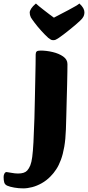

<svg xmlns="http://www.w3.org/2000/svg" viewBox="-135 -805 490 1070"><path d="M-5.9 244.8Q-30.8 244.8 -55.2 240.5Q-79.5 236.3 -94.3 230Q-107.9 224 -111.4 211.6Q-114.9 199.2 -114.9 181.4Q-114.9 169.9 -110.1 161.9Q-105.4 153.8 -98.6 153.8Q-93.6 153.8 -72.8 157.9Q-52 162 -34.7 162Q-16.5 162 -3.8 157.9Q8.9 153.8 16.7 145.3Q26.9 133.6 33.8 116.8Q40.6 100 44.6 69.9Q48.6 39.9 51.4 -11.9Q54.3 -63.6 56.8 -145.2Q58.3 -200.6 59.4 -255.9Q60.5 -311.3 61.6 -360.4Q62.8 -409.5 63.3 -446.5Q63.8 -483.4 63.8 -500.9Q63.8 -512.4 69 -517.8Q74.3 -523.2 90.6 -523.2Q123.5 -523.2 158.5 -515Q193.4 -506.7 217.1 -490.1Q240.9 -473.5 240.9 -447.9Q240.9 -434.6 240.5 -404.5Q240.1 -374.5 239.1 -334.3Q238.1 -294.2 236.8 -249.6Q235.6 -205 234.6 -162.1Q233.6 -119.1 232.3 -84.1Q230.4 -28.5 223.1 13.2Q215.9 54.8 204.5 85.4Q193.1 116.1 178.6 138.2Q164.2 160.4 146.7 177.9Q124.4 200.9 97.9 215.8Q71.4 230.8 44.7 237.8Q18.1 244.8 -5.9 244.8ZM161.9 -581.1Q153.9 -581.1 148.5 -584Q143.1 -586.9 134.1 -593.9Q115.3 -610.9 94.7 -633.8Q74 -656.6 58.3 -677.6Q42.5 -698.6 36.8 -708.3Q33.6 -715 32.1 -721.5Q30.6 -728 30.6 -735Q30.6 -744.5 39.1 -757.7Q47.6 -770.8 65.2 -785.4Q69 -781.2 81 -771.4Q93 -761.7 108.5 -749.6Q124 -737.4 139.3 -725.9Q154.7 -714.5 165.4 -706.6Q180.6 -714.8 202.2 -725.9Q223.8 -737.1 246.1 -748.8Q268.3 -760.5 285.2 -770.4Q302.1 -780.4 307.6 -785.4Q323.2 -770.6 329.4 -758.8Q335.5 -747 335.5 -736.8Q335.5 -729.8 333.6 -721.6Q331.7 -713.5 325.2 -704.9Q321.2 -698.9 310.1 -688.3Q299 -677.7 283.9 -665Q268.8 -652.3 252.2 -638.9Q235.6 -625.4 220.1 -613.7Q204.6 -602 192.8 -593.9Q182 -586.9 176.1 -584Q170.2 -581.1 161.9 -581.1Z"/></svg>

Font: Briem Hand Thin
Style: Regular
Weight: 100
Designer: Gunnlaugur SE Briem, Eben Sorkin
Foundry: Sorkin Type Co.
Version: Version 1.003